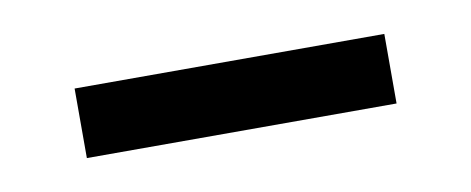

<svg xmlns="http://www.w3.org/2000/svg" viewBox="-26 -359 427 174"><g transform="rotate(-10 187.5 -272.0)"><path d="M45 -240V-304H330V-240Z"/></g></svg>

Font: Archivo SemiExpanded Thin
Style: Regular
Weight: 250
Width: 6
Designer: Hector Gatti
Foundry: Omnibus-Type
Version: Version 2.001